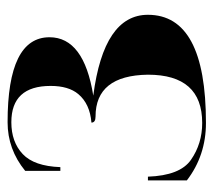

<svg xmlns="http://www.w3.org/2000/svg" viewBox="-48 -504 558 501"><g transform="rotate(-90 230.5 -254.0)"><path d="M159.7 4.9Q74.7 4.9 9.8 -44.9V-146.5H19.5Q22.5 -62.5 63.5 -34.2Q105.5 -4.9 159.7 -4.9Q285.6 -4.9 285.6 -146.5Q283.7 -283.2 176.3 -283.2Q160.6 -283.2 160.6 -293.9Q209.5 -297.9 234.9 -328.1Q256.3 -353.5 256.3 -400.4Q256.3 -502.9 161.6 -502.9Q109.9 -502.9 78.4 -473.1Q46.9 -443.4 44.4 -375H34.7V-466.8Q90.8 -512.7 161.6 -512.7Q383.3 -512.7 383.3 -403.3Q383.3 -313.5 231 -289.1Q441.9 -261.7 441.9 -146.5Q441.9 4.9 159.7 4.9Z"/></g></svg>

Font: spinweradC
Style: Bold
Weight: 700
Width: 7
Version: Version 0.3